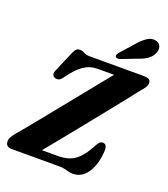

<svg xmlns="http://www.w3.org/2000/svg" viewBox="-166 -1049 1033 1181"><g transform="rotate(20 350.0 -458.5)"><path d="M355 0H44.5Q4 0 4 -37Q4 -52 13.8 -68.2Q23.5 -84.5 37 -100Q53.5 -119 85.8 -158.2Q118 -197.5 159.8 -249Q201.5 -300.5 247.5 -357.5Q293.5 -414.5 337.8 -469.2Q382 -524 419 -569.8Q456 -615.5 480 -644.5H373Q322 -644.5 281.2 -616.5Q240.5 -588.5 197 -527Q182.5 -505.5 169 -501.2Q155.5 -497 142.5 -503Q116.5 -514 136 -554.5L188 -676.5Q198.5 -701 207.5 -709.2Q216.5 -717.5 232 -717.5Q247.5 -717.5 261.2 -708.8Q275 -700 303 -700H658.5Q700 -700 700 -669Q700 -655 689.2 -639.2Q678.5 -623.5 662.5 -605.5Q645.5 -583.5 613.8 -543.5Q582 -503.5 541.2 -452.5Q500.5 -401.5 455.8 -345.8Q411 -290 367.2 -235.8Q323.5 -181.5 285.5 -135Q247.5 -88.5 221.5 -57H325Q364 -57 396.5 -67Q429 -77 458.5 -106Q488 -135 519 -193Q529.5 -213 538 -221Q546.5 -229 557.5 -229Q585.5 -229 585.5 -189.5Q582 -99 545.2 -42.2Q508.5 14.5 448.5 14.5Q432 14.5 420 11Q408 7.5 393.2 3.8Q378.5 0 355 0ZM540 -870Q567.5 -902 594.2 -919.2Q621 -936.5 649 -930.5Q674.5 -924.5 681.8 -902.8Q689 -881 678 -858.5Q666 -832 643 -816Q620 -800 584.5 -788L482 -748.5Q472.5 -745.5 463.8 -746.2Q455 -747 451.5 -753.5Q448 -760 452.2 -768Q456.5 -776 463.5 -784.5Z"/></g></svg>

Font: Fraunces 72pt S050
Style: Bold Italic
Weight: 700
Italic angle: -16°
Version: Version 1.000; ttfautohint (v1.8.3)